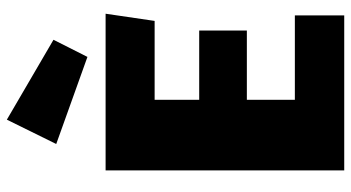

<svg xmlns="http://www.w3.org/2000/svg" viewBox="-252 -772 1024 560"><g transform="rotate(-90 260.0 -492.0)"><path d="M495 0H43V-696H500L479 -553H249V-423H451V-284H249V-144H495ZM374 -749 120 -840 191 -984 424 -848Z"/></g></svg>

Font: Trujillo Black
Style: Regular
Weight: 900
Designer: Fira Sans original fonts by bBox Type GmbH, Carrois Corporate GbR, & Edenspiekermann AG / Changes by Cristiano Sobral
Foundry: Fira Sans original fonts by bBox Type GmbH, Carrois Corporate GbR, & Edenspiekermann AG / Changes by Cristiano Sobral
Version: Version 4.301;July 28, 2020;FontCreator 13.0.0.2655 64-bit